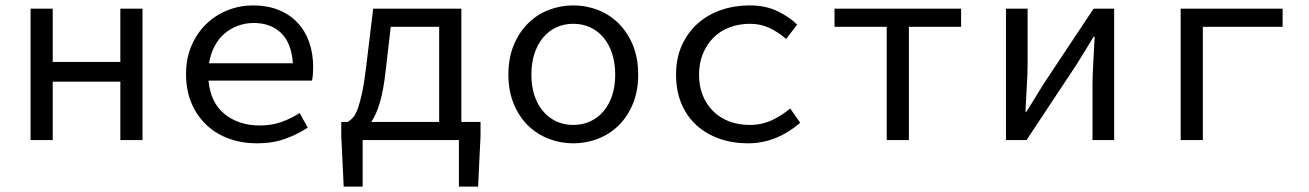

<svg xmlns="http://www.w3.org/2000/svg" viewBox="-20 -518 4840 710"><path d="M93 0V-486H175V-289H425V-486H507V0H425V-216H175V0Z M930 12Q875 12 827.5 -5Q780 -22 744.5 -55Q709 -88 688.5 -135.5Q668 -183 668 -244Q668 -303 688.5 -350Q709 -397 743.5 -430Q778 -463 822.5 -480.5Q867 -498 916 -498Q968 -498 1009.5 -481.5Q1051 -465 1079.5 -435Q1108 -405 1123 -363Q1138 -321 1138 -270Q1138 -256 1137 -243Q1136 -230 1134 -220H751Q759 -137 811.5 -95.5Q864 -54 940 -54Q984 -54 1019.5 -66.5Q1055 -79 1088 -100L1118 -46Q1082 -22 1035.5 -5Q989 12 930 12ZM918 -433Q888 -433 860.5 -423Q833 -413 811 -394.5Q789 -376 774 -348Q759 -320 753 -284H1063Q1058 -359 1019.5 -396Q981 -433 918 -433Z M1406 -255Q1398 -183 1384.5 -138Q1371 -93 1353 -67H1604V-419H1425ZM1251 172 1242 -15V-67H1266Q1276 -73 1285.5 -83.5Q1295 -94 1303 -116Q1311 -138 1319 -175Q1327 -212 1334 -271L1360 -486H1686V-67H1757V-15L1748 172H1677V0H1321V172Z M2100 12Q2052 12 2008.5 -5Q1965 -22 1932 -54.5Q1899 -87 1879.5 -134.5Q1860 -182 1860 -242Q1860 -303 1879.5 -350.5Q1899 -398 1932 -431Q1965 -464 2008.5 -481Q2052 -498 2100 -498Q2148 -498 2191.5 -481Q2235 -464 2268 -431Q2301 -398 2320.5 -350.5Q2340 -303 2340 -242Q2340 -182 2320.5 -134.5Q2301 -87 2268 -54.5Q2235 -22 2191.5 -5Q2148 12 2100 12ZM2100 -56Q2135 -56 2163.5 -69.5Q2192 -83 2212.5 -107.5Q2233 -132 2244 -166Q2255 -200 2255 -242Q2255 -284 2244 -318.5Q2233 -353 2212.5 -378Q2192 -403 2163.5 -416.5Q2135 -430 2100 -430Q2065 -430 2036.5 -416.5Q2008 -403 1987.5 -378Q1967 -353 1956 -318.5Q1945 -284 1945 -242Q1945 -200 1956 -166Q1967 -132 1987.5 -107.5Q2008 -83 2036.5 -69.5Q2065 -56 2100 -56Z M2746 12Q2689 12 2640.5 -5Q2592 -22 2556 -54.5Q2520 -87 2500 -134.5Q2480 -182 2480 -242Q2480 -303 2501.5 -350.5Q2523 -398 2560 -431Q2597 -464 2646.5 -481Q2696 -498 2751 -498Q2811 -498 2854.5 -477Q2898 -456 2928 -427L2887 -374Q2857 -400 2824.5 -415Q2792 -430 2754 -430Q2712 -430 2677 -416.5Q2642 -403 2617.5 -378Q2593 -353 2579 -318.5Q2565 -284 2565 -242Q2565 -200 2578.5 -166Q2592 -132 2616.5 -107.5Q2641 -83 2675.5 -69.5Q2710 -56 2752 -56Q2797 -56 2834.5 -73.5Q2872 -91 2902 -117L2939 -64Q2898 -28 2849 -8Q2800 12 2746 12Z M3259 0V-419H3066V-486H3534V-419H3341V0Z M3700 0V-486H3780V-284Q3780 -245 3777 -198.5Q3774 -152 3772 -105H3776Q3790 -128 3808 -157Q3826 -186 3840 -209L4024 -486H4100V0H4020V-202Q4020 -241 4023 -287.5Q4026 -334 4028 -382H4024Q4010 -359 3992 -329.5Q3974 -300 3960 -278L3776 0Z M4346 0V-486H4723V-419H4428V0Z"/></svg>

Font: Source Code Pro
Style: Regular
Weight: 400
Monospace: yes
Designer: Paul D. Hunt, Teo Tuominen
Foundry: Adobe Systems Incorporated
Version: Version 2.030;PS 1.000;hotconv 16.6.51;makeotf.lib2.5.65220